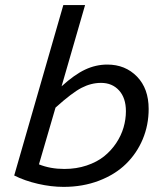

<svg xmlns="http://www.w3.org/2000/svg" viewBox="-20 -730 654 758"><path d="M315.9 -710 223.1 -389.2Q273.9 -435.5 316.2 -455.3Q358.4 -475.1 403.8 -475.1Q474.6 -475.1 520.8 -427.7Q566.9 -380.4 566.9 -299.8Q566.9 -236.3 543.5 -180.4Q520 -124.5 477.3 -82.8Q434.6 -41 370.8 -16.6Q307.1 7.8 231 7.8Q182.1 7.8 130.1 -4.2Q78.1 -16.1 36.1 -37.1L230 -710ZM378.9 -402.8Q339.8 -402.8 302 -383.3Q264.2 -363.8 199.2 -305.2L133.8 -81.1Q178.7 -63 233.9 -63Q281.7 -63 322.3 -76.7Q362.8 -90.3 390.9 -112.8Q418.9 -135.3 438.7 -165Q458.5 -194.8 467.8 -226.8Q477.1 -258.8 477.1 -291Q477.1 -343.3 450 -373Q422.9 -402.8 378.9 -402.8Z"/></svg>

Font: IntelOne Mono
Style: Italic
Weight: 400
Italic angle: -16°
Designer: Fred Shallcrass
Foundry: Frere-Jones Type LLC
Version: Version 1.200;hotconv 1.1.0;makeotfexe 2.6.0;FJTRelease1.2